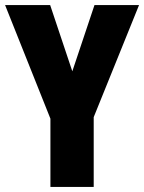

<svg xmlns="http://www.w3.org/2000/svg" viewBox="-20 -734 566 754"><path d="M264 -454 177 -714H0L178 -268V0H348V-274L526 -714H351Z"/></svg>

Font: Noto Sans Ethiopic ExtraCondensed Black
Style: Regular
Weight: 900
Width: 2
Designer: Monotype Design Team
Foundry: Monotype Imaging Inc.
Version: Version 2.102